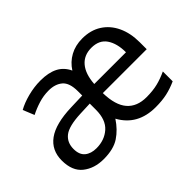

<svg xmlns="http://www.w3.org/2000/svg" viewBox="-98 -798 1061 1061"><g transform="rotate(-45 432.0 -268.0)"><path d="M603 -546Q668 -546 715 -516Q762 -486 787.5 -432Q813 -378 813 -306V-252H470Q472 -156 511.5 -110.5Q551 -65 625 -65Q675 -65 713 -74.5Q751 -84 789 -102V-25Q749 -7 710.5 1.5Q672 10 622 10Q481 10 419 -103Q385 -51 339 -20.5Q293 10 216 10Q143 10 94.5 -28.5Q46 -67 46 -149Q46 -229 106 -272.5Q166 -316 290 -320L380 -323V-357Q380 -422 349.5 -448Q319 -474 268 -474Q228 -474 189.5 -462Q151 -450 118 -433L91 -499Q126 -519 176 -532Q226 -545 275 -545Q337 -545 377.5 -524.5Q418 -504 439 -459Q465 -500 507 -523Q549 -546 603 -546ZM602 -474Q544 -474 510.5 -434.5Q477 -395 472 -321H720Q720 -390 691.5 -432Q663 -474 602 -474ZM303 -259Q209 -255 173 -227Q137 -199 137 -148Q137 -103 162.5 -82Q188 -61 230 -61Q293 -61 335.5 -98.5Q378 -136 378 -214V-262Z"/></g></svg>

Font: Noto Sans Hatran
Style: Regular
Weight: 400
Designer: Monotype Design Team
Foundry: Monotype Imaging Inc.
Version: Version 2.001; ttfautohint (v1.8.4.7-5d5b)